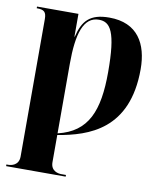

<svg xmlns="http://www.w3.org/2000/svg" viewBox="-101 -806 959 1127"><g transform="rotate(10 378.5 -242.0)"><path d="M13 240H368V230H340C322 230 277 223 277 170V8C460 -23 692 -98 692 -457C692 -608 628 -724 459 -724C343 -724 301 -675 278 -578H276V-714H29V-704H31C74 -704 87 -691 87 -649V170C87 223 41 230 24 230H13ZM277 -2V-417C277 -596 309 -701 401 -701C469 -701 507 -649 507 -407C507 -177 455 -44 277 -2Z"/></g></svg>

Font: Noto Serif Display Black
Style: Regular
Weight: 900
Designer: Monotype Design Team
Foundry: Monotype Imaging Inc.
Version: Version 2.009